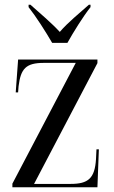

<svg xmlns="http://www.w3.org/2000/svg" viewBox="-20 -786 479 806"><path d="M199 -606H263C288 -651 329 -717 360 -756V-766H353C315 -732 264 -691 231 -652C196 -690 145 -733 108 -766H100V-756C131 -717 173 -651 199 -606ZM32 0H389L395 -159H385L383 -118C378 -37 350 -14 277 -14H123L389 -521V-536H56L46 -398H56L58 -424C67 -498 89 -522 164 -522H298L32 -15Z"/></svg>

Font: Noto Serif Display Condensed
Style: Regular
Weight: 400
Width: 3
Designer: Monotype Design Team
Foundry: Monotype Imaging Inc.
Version: Version 2.009